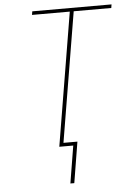

<svg xmlns="http://www.w3.org/2000/svg" viewBox="-61 -781 723 1028"><g transform="rotate(-5 300.0 -267.0)"><path d="M275 201 308 0H233L352 -716H149L152 -735H578L575 -716H373L257 -19H332L296 201Z"/></g></svg>

Font: Iosevka SS04 Th Ex Obl
Style: Regular
Weight: 100
Width: 7
Italic angle: -9°
Monospace: yes
Designer: Belleve Invis
Foundry: Belleve Invis
Version: Version 19.0.0; ttfautohint (v1.8.4)